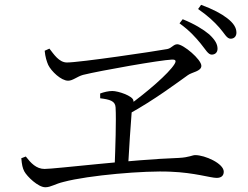

<svg xmlns="http://www.w3.org/2000/svg" viewBox="-20 -819 1040 806"><path d="M868.6 -589.7C882.5 -589.7 893.2 -598.3 893.2 -614.4C893.2 -634 882.8 -651.8 858.1 -674.9C833.6 -695.5 796.3 -718.4 746.9 -738.3L733.6 -721C776.8 -689.8 801.3 -661.8 822.5 -636C843 -611.1 853.6 -589.7 868.6 -589.7ZM515.3 -372.9 518.9 -339.4C627.8 -399.1 726.4 -473.6 768.8 -503.6C786.1 -516.3 825.3 -519.5 825.3 -542.7C825.3 -569.5 749.7 -633.2 724.3 -633.2C708.1 -633.2 701.1 -617 682.4 -613.1C629.6 -603.3 314.5 -556.7 261.1 -556.7C227.7 -556.7 205.8 -591.5 187.5 -614.9L167.6 -606C169.8 -580 176.6 -559.7 182.4 -546.4C195.1 -520.2 236.3 -480.2 266 -480.2C285.7 -480.2 303.7 -497.7 328.5 -504.6C401.6 -522.6 653.1 -567 701.7 -568.9C717.4 -569.3 721.1 -564.1 712.3 -549.6C688.5 -510.9 598 -432.5 515.3 -372.9ZM170.1 -32.9C193.7 -32.9 210.7 -47 248.1 -55.7C351 -83 587.9 -103.7 696 -98.2C797.1 -94.3 863.9 -72.2 889.4 -72.2C908.4 -72.2 919.3 -81.1 919.3 -98.3C919.3 -132.8 840.3 -167.9 799.5 -167.9C787 -167.9 774.6 -158.4 731.1 -156.1C531.5 -149.1 211.3 -109.8 167.1 -109.8C132.2 -109.8 109.3 -134.8 88.3 -162L69.4 -154.7C71.8 -127.6 74.8 -113.3 82 -99.6C93.6 -77.8 140.3 -32.9 170.1 -32.9ZM461.2 -117.9 517.6 -118.5C522.1 -195.7 528.7 -302.5 532.6 -345.9C535.4 -372.2 543 -381.4 539.9 -397.5C536.7 -416.4 476.8 -437 451.6 -437C435.4 -437 416.2 -432.4 400.4 -426.5L400.6 -406.4C440.3 -401.5 463.6 -395.5 465.2 -368.5C468.4 -316.8 464.2 -194.3 461.2 -117.9ZM948.3 -656.5C963.5 -656.5 972.5 -667.2 972.5 -681.9C972.5 -702.5 960.8 -721.7 933.7 -742.6C909.8 -761.2 874.2 -780.4 824.2 -798.7L811.6 -781.2C855.2 -750.5 878 -728.7 900.7 -703.3C922.7 -678.7 931.5 -656.5 948.3 -656.5Z"/></svg>

Font: Source Han Serif TW VF
Style: Regular
Weight: 250
Designer: Ryoko NISHIZUKA 西塚涼子 (kana & ideographs); Frank Grießhammer (Latin, Greek & Cyrillic); Wenlong ZHANG 张文龙 (bopomofo); San
Foundry: Adobe
Version: Version 2.002;hotconv 1.1.0;makeotfexe 2.6.0